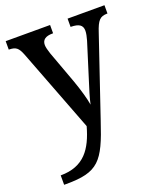

<svg xmlns="http://www.w3.org/2000/svg" viewBox="-142 -629 812 959"><g transform="rotate(-20 264.0 -149.0)"><path d="M32 188V238H43C214 238 249 194 313 0L454 -416C474 -478 489 -491 525 -492H528V-536H332V-492H335C375 -491 395 -480 395 -449C395 -436 391 -417 386 -400L325 -205C314 -169 300 -128 293 -93C288 -125 273 -178 254 -231L191 -403C185 -422 180 -438 180 -451C180 -478 198 -492 236 -492H239V-536H3V-491H6C40 -490 53 -481 69 -440L238 1C207 112 157 188 32 188Z"/></g></svg>

Font: Noto Serif Armenian SemiCondensed Medium
Style: Regular
Weight: 500
Width: 4
Designer: Monotype Design Team
Foundry: Monotype Imaging Inc.
Version: Version 2.008